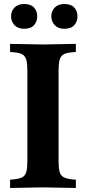

<svg xmlns="http://www.w3.org/2000/svg" viewBox="-20 -931 427 954"><path d="M30 3V-38L50 -40Q78 -43 92 -51Q106 -59 111 -78Q116 -97 116 -133V-577Q116 -613 111 -632.5Q106 -652 91.5 -660.5Q77 -669 50 -671L30 -673V-713L194 -710L357 -713V-673L337 -671Q310 -669 295.5 -660.5Q281 -652 276 -632.5Q271 -613 271 -577V-133Q271 -97 276 -78Q281 -59 295.5 -51Q310 -43 337 -40L357 -38V3L194 0ZM100 -788Q69 -788 52 -806Q35 -824 35 -850Q35 -876 52 -893.5Q69 -911 100 -911Q133 -911 149 -893.5Q165 -876 165 -850Q165 -824 149 -806Q133 -788 100 -788ZM300 -788Q269 -788 252 -806Q235 -824 235 -850Q235 -876 252 -893.5Q269 -911 300 -911Q333 -911 349 -893.5Q365 -876 365 -850Q365 -824 349 -806Q333 -788 300 -788Z"/></svg>

Font: Baskervville
Style: Bold
Weight: 700
Version: Version 1.100